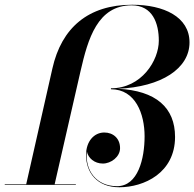

<svg xmlns="http://www.w3.org/2000/svg" viewBox="-45 -780 820 810"><path d="M-25 -2.5V0H275V-2.5H185.5L295 -481C326 -616 366.5 -757.5 510.5 -757.5C599.5 -757.5 625 -680.5 625 -608.5C625 -524.5 552 -407.5 423 -407.5V-403.5C527 -403.5 565 -299 565 -205C565 -111 537.5 5.5 448.5 5.5C362 5.5 313 -60 321.5 -141C327 -113 353.5 -90 389 -90C423 -90 461.5 -118 461.5 -155C461.5 -196 432.5 -221 395 -221C352.5 -221 318 -184.5 318 -126C318 -51.5 364.5 10 458.5 10C562 10 693.5 -50 693.5 -202.5C693.5 -325.5 613.5 -398 452 -405.5C636.5 -413 754.5 -491.5 754.5 -601C754.5 -709 646 -760 513 -760C327.5 -760 214.5 -663 176 -491L65.5 -2.5Z"/></svg>

Font: Bodoni* 72pt Medium
Style: Italic
Weight: 500
Italic angle: -13°
Version: Version 2.3